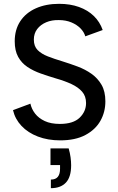

<svg xmlns="http://www.w3.org/2000/svg" viewBox="-20 -727 618 1004"><path d="M339 49Q346 73 349 95.5Q352 118 352 137Q352 199 324.5 228Q297 257 246 257V212Q271 212 282.5 197.5Q294 183 294 156V136H244V49ZM139 -185Q145 -157 163.5 -133Q182 -109 214 -94Q246 -79 293 -79Q363 -79 396.5 -111.5Q430 -144 430 -188Q430 -224 409.5 -247.5Q389 -271 353.5 -287.5Q318 -304 272 -317Q232 -329 193.5 -342.5Q155 -356 124 -376.5Q93 -397 75 -429.5Q57 -462 57 -511Q57 -572 86 -616Q115 -660 167.5 -683.5Q220 -707 289 -707Q347 -707 393 -690.5Q439 -674 470.5 -643.5Q502 -613 517 -570L426 -537Q420 -559 401 -578.5Q382 -598 353 -610Q324 -622 288 -622Q251 -623 221.5 -610.5Q192 -598 174.5 -575Q157 -552 157 -520Q157 -485 177 -465Q197 -445 230.5 -432Q264 -419 304 -407Q346 -394 386 -379Q426 -364 458.5 -341Q491 -318 511 -283.5Q531 -249 531 -197Q531 -141 505 -95Q479 -49 426.5 -21Q374 7 295 7Q230 7 178 -13Q126 -33 92.5 -68.5Q59 -104 48 -151Z"/></svg>

Font: Albert Sans Medium
Style: Regular
Weight: 500
Designer: Andreas Rasmussen
Foundry: a.Foundry
Version: Version 1.025